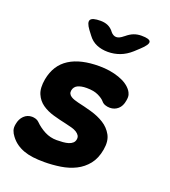

<svg xmlns="http://www.w3.org/2000/svg" viewBox="-143 -889 887 1004"><g transform="rotate(20 300.0 -387.5)"><path d="M218 10Q184 10 156 6.5Q128 3 104.5 -5.5Q81 -14 62 -27.5Q43 -41 28 -61Q17 -75 12 -90Q7 -105 11 -125Q16 -155 34.5 -173Q53 -191 79 -191Q88 -191 99 -188Q110 -185 118 -177Q143 -152 174 -136Q205 -120 241 -120Q259 -120 276 -121.5Q293 -123 306 -127Q319 -131 328 -139Q337 -147 339 -160Q341 -172 335.5 -181Q330 -190 319 -197Q308 -204 292 -208.5Q276 -213 258 -217Q220 -225 183.5 -235.5Q147 -246 120 -265Q93 -284 79.5 -315.5Q66 -347 75 -398Q83 -440 102.5 -470.5Q122 -501 153.5 -521Q185 -541 226.5 -550.5Q268 -560 319 -560Q380 -560 430 -542.5Q480 -525 503 -493Q509 -485 513 -472.5Q517 -460 513 -439Q508 -407 489 -390.5Q470 -374 444 -374Q430 -374 417.5 -378.5Q405 -383 397 -393Q386 -406 361 -418Q336 -430 296 -430Q280 -430 267.5 -427.5Q255 -425 246 -420.5Q237 -416 231.5 -408.5Q226 -401 224 -391Q222 -380 226 -372Q230 -364 238.5 -358.5Q247 -353 257.5 -349.5Q268 -346 280 -343Q317 -335 357.5 -323.5Q398 -312 430 -292Q462 -272 480 -239.5Q498 -207 489 -157Q480 -106 454 -73.5Q428 -41 391 -22.5Q354 -4 309 3Q264 10 218 10ZM244 -785Q267 -785 284.5 -777.5Q302 -770 316 -753L317 -751Q332 -733 349 -733Q366 -733 387 -751L390 -753Q410 -770 429.5 -777.5Q449 -785 472 -785Q518 -785 522 -769.5Q526 -754 489 -720L462 -695Q433 -669 401 -657Q369 -645 334 -645Q299 -645 271 -657Q243 -669 224 -695L205 -720Q180 -754 189 -769.5Q198 -785 244 -785Z"/></g></svg>

Font: Maple Mono ExtraBold
Style: Italic
Weight: 800
Italic angle: -10°
Monospace: yes
Designer: subframe7536
Version: Version 7.200